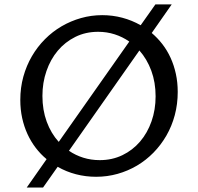

<svg xmlns="http://www.w3.org/2000/svg" viewBox="-20 -794 900 873"><path d="M191.9 -70.3Q164.6 -92.8 142.6 -121.6Q120.6 -150.4 105 -184.3Q89.4 -218.3 80.8 -257.3Q72.3 -296.4 72.3 -339.8Q72.3 -395.5 86.2 -445.6Q100.1 -495.6 125 -538.3Q149.9 -581.1 184.3 -615.7Q218.8 -650.4 260.3 -674.6Q301.8 -698.7 348.4 -711.9Q395 -725.1 444.8 -725.1Q491.7 -725.1 535.9 -713.4Q580.1 -701.7 619.6 -679.2L686.5 -773.9H760.7L669.9 -644Q696.3 -621.6 718.3 -593.3Q740.2 -564.9 755.6 -531.2Q771 -497.6 779.5 -458.7Q788.1 -419.9 788.1 -376Q788.1 -320.8 774.7 -270.5Q761.2 -220.2 736.6 -177.5Q711.9 -134.8 678 -100.1Q644 -65.4 602.8 -41Q561.5 -16.6 514.4 -3.4Q467.3 9.8 417 9.8Q369.6 9.8 325.4 -1.7Q281.2 -13.2 242.2 -35.6L175.8 58.6H101.6ZM172.9 -357.9Q172.9 -293.9 192.4 -240.7Q211.9 -187.5 247.1 -148.9L567.9 -605Q537.1 -626.5 501.5 -637.9Q465.8 -649.4 426.3 -649.4Q369.1 -649.4 322.5 -626.2Q275.9 -603 242.7 -563.5Q209.5 -523.9 191.2 -470.9Q172.9 -418 172.9 -357.9ZM433.6 -65.9Q489.7 -65.9 536.4 -88.4Q583 -110.8 616.7 -150.1Q650.4 -189.5 668.9 -242.2Q687.5 -294.9 687.5 -356Q687.5 -419.4 668 -472.4Q648.4 -525.4 613.8 -564.5L293.5 -108.4Q323.7 -87.9 358.9 -76.9Q394 -65.9 433.6 -65.9Z"/></svg>

Font: Proza Libre
Style: Regular
Weight: 400
Designer: Jasper de Waard
Foundry: Jasper de Waard
Version: Version 1.001; ttfautohint (v1.4.1.8-43bc)